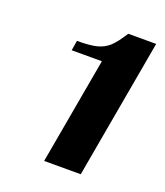

<svg xmlns="http://www.w3.org/2000/svg" viewBox="-91 -768 483 562"><g transform="rotate(20 150.5 -487.0)"><path d="M169 -602H75L80 -633Q120 -633 141.5 -638.5Q163 -644 178.5 -658Q194 -672 214 -704H301L224 -270H110Z"/></g></svg>

Font: Fahkwang
Style: Bold Italic
Weight: 700
Italic angle: -10°
Designer: Suppakit Chalermlarp | Katatrad Co.,Ltd.
Foundry: Cadson Demak Co.,Ltd.
Version: Version 1.000; ttfautohint (v1.6)